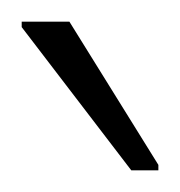

<svg xmlns="http://www.w3.org/2000/svg" viewBox="-20 -753 166 177"><path d="M101 -596 0 -728V-733H44L126 -601V-596Z"/></svg>

Font: Saira Thin SemiCondensed
Style: Regular
Weight: 100
Width: 4
Version: Version 1.101